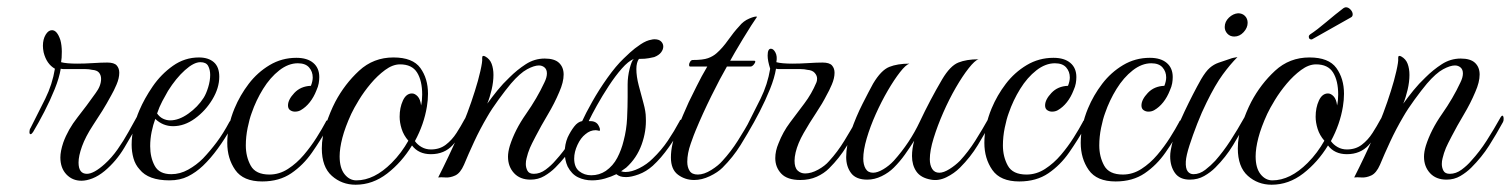

<svg xmlns="http://www.w3.org/2000/svg" viewBox="-20 -488 4155 528"><path d="M268 -18Q251 -4 234.5 2.5Q218 9 204 9Q179 9 162.5 -8.5Q146 -26 146 -55Q146 -72 154 -96Q167 -132 193 -165Q219 -198 243 -232Q258 -252 258 -271Q258 -281 252.5 -288Q247 -295 233 -296Q225 -298 215 -298Q205 -298 195 -298H167Q161 -298 156 -298Q151 -298 147 -299Q143 -274 130.5 -243Q118 -212 102 -181Q86 -150 71 -125Q67 -119 64 -119Q61 -119 61 -125Q61 -132 64 -136Q85 -177 104.5 -216.5Q124 -256 131 -299Q108 -312 100 -344Q99 -349 98.5 -353.5Q98 -358 98 -362Q98 -380 105.5 -392.5Q113 -405 123 -405Q137 -405 146 -378Q148 -371 149 -362.5Q150 -354 150 -346Q150 -337 149.5 -329.5Q149 -322 148 -317Q155 -315 166.5 -314Q178 -313 192 -313Q213 -313 236 -314.5Q259 -316 275 -316Q294 -316 301 -308Q308 -300 308 -288Q308 -273 300.5 -255.5Q293 -238 286 -226Q273 -202 261.5 -183.5Q250 -165 236 -144Q215 -112 205.5 -85.5Q196 -59 196 -41Q196 -10 219 -10Q238 -10 268 -37Q287 -54 303.5 -77.5Q320 -101 333.5 -125.5Q347 -150 356 -166Q358 -169 360 -169Q364 -169 364 -161Q364 -155 361 -150Q344 -119 322 -82Q300 -45 268 -18Z M446 8Q388 8 364 -22Q352 -35 347 -53Q342 -71 342 -90Q342 -114 348 -138.5Q354 -163 363 -184Q377 -217 400 -250.5Q423 -284 455.5 -307Q488 -330 527 -330Q553 -330 568 -317Q583 -304 583 -277Q583 -246 564 -214.5Q545 -183 516 -162Q487 -141 456 -141Q428 -141 407 -161Q401 -145 397 -125.5Q393 -106 393 -86Q393 -55 405.5 -32Q418 -9 451 -9Q475 -9 497.5 -21.5Q520 -34 538 -52Q558 -73 576 -97Q594 -121 611 -153Q613 -156 614 -156Q618 -156 618 -147Q618 -141 614 -134Q599 -107 579 -79.5Q559 -52 538 -32Q519 -14 497 -3Q475 8 446 8ZM412 -176Q419 -166 428.5 -161.5Q438 -157 448 -157Q472 -157 498 -175.5Q524 -194 540 -219Q547 -230 552.5 -248Q558 -266 558 -282Q558 -296 552.5 -306.5Q547 -317 531 -317Q513 -317 488.5 -295Q464 -273 442 -238Q435 -226 426.5 -210Q418 -194 412 -176Z M701 11Q649 11 627 -20.5Q605 -52 605 -95Q605 -142 625 -190Q640 -226 664 -257.5Q688 -289 721.5 -309Q755 -329 795 -329Q825 -329 841.5 -315Q858 -301 858 -276Q858 -268 856.5 -259Q855 -250 850 -239Q843 -221 832 -207Q821 -193 807 -185Q800 -181 791 -181Q784 -181 778 -185Q772 -189 772 -198Q772 -214 789.5 -232.5Q807 -251 835 -252Q840 -265 840 -275Q840 -291 830 -302.5Q820 -314 799 -314Q773 -314 748 -294.5Q723 -275 703.5 -243.5Q684 -212 672 -177Q666 -161 661 -136.5Q656 -112 656 -88Q656 -57 669.5 -32.5Q683 -8 721 -8Q748 -8 772 -23.5Q796 -39 815.5 -62Q835 -85 850.5 -109.5Q866 -134 876 -153Q877 -157 881 -157Q886 -157 886 -149Q886 -145 883 -140Q862 -103 838 -68.5Q814 -34 781 -11.5Q748 11 701 11Z M958 20Q920 20 892.5 -4.5Q865 -29 865 -80Q865 -112 876.5 -146.5Q888 -181 902 -208Q928 -257 967.5 -293.5Q1007 -330 1062 -330Q1115 -330 1136 -301Q1157 -272 1157 -230Q1157 -213 1154 -195Q1146 -146 1121 -100Q1128 -90 1139.5 -83.5Q1151 -77 1165 -77Q1189 -77 1206 -90Q1223 -103 1235.5 -122.5Q1248 -142 1257 -159Q1263 -170 1268 -170Q1271 -170 1271 -166Q1271 -162 1265 -148Q1248 -114 1225 -89Q1202 -64 1165 -64Q1131 -64 1113 -88Q1085 -42 1045 -11Q1005 20 958 20ZM960 8Q1009 8 1057 -40Q1071 -54 1082.5 -69.5Q1094 -85 1103 -101Q1090 -116 1084.5 -133.5Q1079 -151 1079 -167Q1079 -192 1088 -211.5Q1097 -231 1113 -231Q1121 -231 1128.5 -223Q1136 -215 1138 -198Q1141 -212 1141 -228Q1141 -266 1127 -288.5Q1113 -311 1080 -311Q1060 -311 1039 -295.5Q1018 -280 999.5 -258Q981 -236 967 -213Q953 -190 946 -175Q929 -138 921.5 -109Q914 -80 914 -58Q914 -26 927.5 -9Q941 8 960 8Z M1439 6Q1410 6 1393.5 -12Q1377 -30 1377 -57Q1377 -70 1382 -87Q1396 -131 1426.5 -174.5Q1457 -218 1477 -261Q1484 -275 1484 -286Q1484 -297 1477.5 -302.5Q1471 -308 1462 -308Q1449 -308 1429.5 -297.5Q1410 -287 1385 -258Q1370 -240 1351 -214Q1332 -188 1320 -167Q1300 -133 1284 -98.5Q1268 -64 1256 -35Q1246 -12 1232 -5.5Q1218 1 1205 0Q1192 -1 1185 0Q1213 -55 1240 -116Q1267 -177 1286 -238Q1295 -266 1301 -292.5Q1307 -319 1306 -327V-329Q1306 -337 1314 -333Q1327 -326 1332 -312.5Q1337 -299 1337 -282Q1337 -263 1332 -241.5Q1327 -220 1320 -203Q1333 -221 1348 -239.5Q1363 -258 1381 -275Q1402 -296 1426 -311.5Q1450 -327 1478 -327Q1505 -327 1517.5 -315Q1530 -303 1530 -283Q1530 -262 1518 -235Q1505 -204 1486.5 -173Q1468 -142 1453 -113Q1450 -107 1443.5 -94.5Q1437 -82 1432 -67Q1430 -60 1428 -52.5Q1426 -45 1426 -37Q1426 -27 1430.5 -18.5Q1435 -10 1448 -10Q1465 -10 1480.5 -21.5Q1496 -33 1507 -46Q1530 -71 1549.5 -101.5Q1569 -132 1588 -166Q1591 -170 1592 -170Q1596 -170 1596 -161Q1596 -155 1594 -152Q1576 -119 1556 -87.5Q1536 -56 1507 -27Q1494 -14 1477 -4Q1460 6 1439 6Z M1608 8Q1587 8 1569.5 -0.5Q1552 -9 1541 -30Q1533 -48 1533 -69Q1533 -91 1541 -110Q1549 -127 1559 -140Q1569 -153 1581 -155Q1590 -175 1608.5 -208Q1627 -241 1650.5 -274Q1674 -307 1695 -327Q1700 -332 1712.5 -343.5Q1725 -355 1741.5 -366Q1758 -377 1772 -379Q1775 -380 1780 -380Q1792 -380 1798 -374Q1804 -368 1804 -360Q1804 -352 1798 -344Q1792 -336 1779 -331Q1774 -330 1764.5 -328Q1755 -326 1737 -326Q1730 -316 1730 -298Q1730 -278 1736.5 -253Q1743 -228 1749.5 -204.5Q1756 -181 1756 -165Q1758 -128 1744.5 -90.5Q1731 -53 1702 -27L1688 -17Q1691 -16 1694 -15.5Q1697 -15 1700 -15Q1717 -15 1738 -25.5Q1759 -36 1775 -52Q1799 -75 1816.5 -101Q1834 -127 1849 -155Q1850 -159 1854 -159Q1859 -159 1859 -151Q1859 -147 1856 -142Q1841 -114 1819.5 -83.5Q1798 -53 1775 -32Q1757 -16 1736.5 -8.5Q1716 -1 1702 -1Q1692 -1 1686 -3Q1680 -5 1675 -9Q1661 -2 1643.5 3Q1626 8 1608 8ZM1646 -18Q1666 -32 1677.5 -54Q1689 -76 1695 -101Q1703 -131 1704.5 -163Q1706 -195 1706 -221V-256Q1706 -277 1711.5 -299Q1717 -321 1723 -326Q1708 -320 1690 -299.5Q1672 -279 1654 -251.5Q1636 -224 1621.5 -198Q1607 -172 1599 -155Q1618 -156 1625 -144.5Q1632 -133 1629 -128Q1621 -130 1618 -130Q1603 -130 1590 -119Q1577 -109 1568 -89.5Q1559 -70 1559 -52Q1559 -28 1573 -17Q1587 -6 1606 -6Q1628 -6 1646 -18Z M1889 7Q1864 7 1844.5 -7.5Q1825 -22 1825 -55Q1825 -90 1842 -132Q1859 -174 1874 -207Q1882 -223 1895.5 -250.5Q1909 -278 1925 -305H1878Q1875 -305 1875 -310Q1875 -314 1878 -318.5Q1881 -323 1885 -323Q1913 -323 1927 -328Q1941 -333 1951 -342Q1967 -356 1982.5 -378Q1998 -400 2013 -416Q2024 -430 2040.5 -437Q2057 -444 2062 -442Q2057 -435 2046 -418Q2035 -401 2023 -381Q2011 -361 2001 -344Q1991 -327 1988 -321H2054Q2057 -321 2057 -319Q2057 -315 2052.5 -310Q2048 -305 2044 -305H1979Q1961 -274 1936.5 -224.5Q1912 -175 1893 -129Q1889 -120 1879.5 -93Q1870 -66 1870 -43Q1870 -28 1876.5 -18Q1883 -8 1899 -8Q1916 -8 1936 -20.5Q1956 -33 1967 -46Q1990 -71 2009 -101Q2028 -131 2047 -165Q2050 -169 2053 -169Q2057 -169 2057 -163Q2057 -158 2055 -155Q2037 -122 2016.5 -89Q1996 -56 1967 -27Q1954 -14 1932 -3.5Q1910 7 1889 7Z M2181 7Q2145 7 2128.5 -10.5Q2112 -28 2112 -53Q2112 -73 2121 -94Q2133 -125 2152.5 -151Q2172 -177 2192 -203.5Q2212 -230 2225 -261Q2227 -265 2227 -272Q2227 -280 2220.5 -287.5Q2214 -295 2200 -296Q2192 -298 2182 -298Q2172 -298 2162 -298H2134Q2128 -298 2123 -298Q2118 -298 2114 -299Q2110 -274 2097.5 -243Q2085 -212 2069 -181Q2053 -150 2038 -125Q2034 -119 2031 -119Q2028 -119 2028 -125Q2028 -132 2031 -136Q2052 -177 2071.5 -216.5Q2091 -256 2098 -299Q2091 -321 2091 -335Q2091 -354 2100 -354Q2107 -354 2112.5 -343.5Q2118 -333 2115 -317Q2122 -315 2133.5 -314Q2145 -313 2159 -313Q2180 -313 2203 -314.5Q2226 -316 2242 -316Q2261 -316 2268 -308Q2275 -300 2275 -288Q2275 -273 2267.5 -255.5Q2260 -238 2253 -226Q2242 -204 2224 -177Q2206 -150 2190 -122Q2174 -94 2168 -69Q2165 -56 2165 -46Q2165 -27 2173.5 -19Q2182 -11 2194 -11Q2211 -11 2230 -21.5Q2249 -32 2260 -45Q2283 -70 2302 -101Q2321 -132 2340 -166Q2342 -169 2344 -169Q2348 -169 2348 -161Q2348 -155 2345 -150Q2327 -117 2308 -85.5Q2289 -54 2260 -25Q2246 -11 2226 -2Q2206 7 2181 7Z M2365 6Q2334 6 2320.5 -12Q2307 -30 2307 -56Q2307 -89 2320.5 -128Q2334 -167 2352 -202.5Q2370 -238 2381 -258Q2403 -295 2425.5 -304Q2448 -313 2481 -313Q2471 -310 2455 -289.5Q2439 -269 2421.5 -239Q2404 -209 2388.5 -174.5Q2373 -140 2363.5 -107.5Q2354 -75 2354 -52Q2354 -35 2360.5 -24Q2367 -13 2381 -13Q2393 -13 2409 -22.5Q2425 -32 2438 -46Q2482 -95 2509.5 -153.5Q2537 -212 2571 -270Q2593 -307 2615.5 -316Q2638 -325 2671 -325Q2661 -322 2644 -300.5Q2627 -279 2608.5 -247Q2590 -215 2574 -178.5Q2558 -142 2547.5 -108Q2537 -74 2537 -50Q2537 -34 2543.5 -23.5Q2550 -13 2563 -13Q2575 -13 2591 -23Q2607 -33 2620 -46Q2643 -71 2662 -101Q2681 -131 2700 -165Q2703 -169 2705 -169Q2709 -169 2709 -163Q2709 -158 2707 -155Q2689 -122 2669 -89Q2649 -56 2620 -27Q2604 -11 2582.5 -0.5Q2561 10 2540 6Q2512 1 2500 -16.5Q2488 -34 2488 -59Q2488 -79 2494 -101Q2482 -82 2468.5 -63Q2455 -44 2438 -27Q2424 -13 2404.5 -3.5Q2385 6 2365 6Z M2783 11Q2731 11 2709 -20.5Q2687 -52 2687 -95Q2687 -142 2707 -190Q2722 -226 2746 -257.5Q2770 -289 2803.5 -309Q2837 -329 2877 -329Q2907 -329 2923.5 -315Q2940 -301 2940 -276Q2940 -268 2938.5 -259Q2937 -250 2932 -239Q2925 -221 2914 -207Q2903 -193 2889 -185Q2882 -181 2873 -181Q2866 -181 2860 -185Q2854 -189 2854 -198Q2854 -214 2871.5 -232.5Q2889 -251 2917 -252Q2922 -265 2922 -275Q2922 -291 2912 -302.5Q2902 -314 2881 -314Q2855 -314 2830 -294.5Q2805 -275 2785.5 -243.5Q2766 -212 2754 -177Q2748 -161 2743 -136.5Q2738 -112 2738 -88Q2738 -57 2751.5 -32.5Q2765 -8 2803 -8Q2830 -8 2854 -23.5Q2878 -39 2897.5 -62Q2917 -85 2932.5 -109.5Q2948 -134 2958 -153Q2959 -157 2963 -157Q2968 -157 2968 -149Q2968 -145 2965 -140Q2944 -103 2920 -68.5Q2896 -34 2863 -11.5Q2830 11 2783 11Z M3048 11Q2996 11 2974 -20.5Q2952 -52 2952 -95Q2952 -142 2972 -190Q2987 -226 3011 -257.5Q3035 -289 3068.5 -309Q3102 -329 3142 -329Q3172 -329 3188.5 -315Q3205 -301 3205 -276Q3205 -268 3203.5 -259Q3202 -250 3197 -239Q3190 -221 3179 -207Q3168 -193 3154 -185Q3147 -181 3138 -181Q3131 -181 3125 -185Q3119 -189 3119 -198Q3119 -214 3136.5 -232.5Q3154 -251 3182 -252Q3187 -265 3187 -275Q3187 -291 3177 -302.5Q3167 -314 3146 -314Q3120 -314 3095 -294.5Q3070 -275 3050.5 -243.5Q3031 -212 3019 -177Q3013 -161 3008 -136.5Q3003 -112 3003 -88Q3003 -57 3016.5 -32.5Q3030 -8 3068 -8Q3095 -8 3119 -23.5Q3143 -39 3162.5 -62Q3182 -85 3197.5 -109.5Q3213 -134 3223 -153Q3224 -157 3228 -157Q3233 -157 3233 -149Q3233 -145 3230 -140Q3209 -103 3185 -68.5Q3161 -34 3128 -11.5Q3095 11 3048 11Z M3252 6Q3224 6 3211 -12.5Q3198 -31 3198 -58Q3198 -66 3199.5 -74.5Q3201 -83 3203 -92Q3214 -132 3237.5 -181.5Q3261 -231 3283 -270Q3296 -292 3307 -301.5Q3318 -311 3331 -315.5Q3344 -320 3362 -326Q3367 -328 3372 -329Q3377 -330 3383 -331Q3363 -311 3342.5 -283Q3322 -255 3298 -206Q3285 -180 3272.5 -148Q3260 -116 3251 -88Q3242 -60 3241 -44Q3240 -25 3246 -17Q3252 -9 3262 -9Q3279 -9 3294.5 -21Q3310 -33 3322 -46Q3344 -71 3363.5 -101Q3383 -131 3402 -165Q3405 -169 3407 -169Q3411 -169 3411 -163Q3411 -158 3409 -155Q3391 -122 3371 -89Q3351 -56 3322 -27Q3309 -14 3291.5 -4Q3274 6 3252 6ZM3374.2 -387.5Q3362.7 -387.5 3355.3 -395.4Q3348 -403.2 3348 -413.7Q3348 -428.4 3359.5 -439.5Q3371.1 -450.5 3384.7 -451.5Q3396.3 -451.5 3403.6 -444.2Q3411 -436.8 3411 -425.3Q3411 -411.6 3400 -399.6Q3388.9 -387.5 3374.2 -387.5Z M3477 20Q3439 20 3411.5 -4.5Q3384 -29 3384 -80Q3384 -112 3395.5 -146.5Q3407 -181 3421 -208Q3447 -257 3486.5 -293.5Q3526 -330 3581 -330Q3634 -330 3655 -301Q3676 -272 3676 -230Q3676 -213 3673 -195Q3665 -146 3640 -100Q3647 -90 3658.5 -83.5Q3670 -77 3684 -77Q3708 -77 3725 -90Q3742 -103 3754.5 -122.5Q3767 -142 3776 -159Q3782 -170 3787 -170Q3790 -170 3790 -166Q3790 -162 3784 -148Q3767 -114 3744 -89Q3721 -64 3684 -64Q3650 -64 3632 -88Q3604 -42 3564 -11Q3524 20 3477 20ZM3479 8Q3528 8 3576 -40Q3590 -54 3601.5 -69.5Q3613 -85 3622 -101Q3609 -116 3603.5 -133.5Q3598 -151 3598 -167Q3598 -192 3607 -211.5Q3616 -231 3632 -231Q3640 -231 3647.5 -223Q3655 -215 3657 -198Q3660 -212 3660 -228Q3660 -266 3646 -288.5Q3632 -311 3599 -311Q3579 -311 3558 -295.5Q3537 -280 3518.5 -258Q3500 -236 3486 -213Q3472 -190 3465 -175Q3448 -138 3440.5 -109Q3433 -80 3433 -58Q3433 -26 3446.5 -9Q3460 8 3479 8ZM3587.7 -379.6H3586Q3579.2 -379.6 3579.2 -387.3Q3579.2 -390.7 3582.6 -393.2Q3602.1 -406 3627.6 -427.7Q3653.1 -449.3 3674.4 -465.5Q3678.6 -468 3681.2 -468Q3688 -468 3693.9 -461.7Q3699.9 -455.3 3699.9 -448.5Q3699.9 -442.5 3694.8 -440Z M3958 6Q3929 6 3912.5 -12Q3896 -30 3896 -57Q3896 -70 3901 -87Q3915 -131 3945.5 -174.5Q3976 -218 3996 -261Q4003 -275 4003 -286Q4003 -297 3996.5 -302.5Q3990 -308 3981 -308Q3968 -308 3948.5 -297.5Q3929 -287 3904 -258Q3889 -240 3870 -214Q3851 -188 3839 -167Q3819 -133 3803 -98.5Q3787 -64 3775 -35Q3765 -12 3751 -5.5Q3737 1 3724 0Q3711 -1 3704 0Q3732 -55 3759 -116Q3786 -177 3805 -238Q3814 -266 3820 -292.5Q3826 -319 3825 -327V-329Q3825 -337 3833 -333Q3846 -326 3851 -312.5Q3856 -299 3856 -282Q3856 -263 3851 -241.5Q3846 -220 3839 -203Q3852 -221 3867 -239.5Q3882 -258 3900 -275Q3921 -296 3945 -311.5Q3969 -327 3997 -327Q4024 -327 4036.5 -315Q4049 -303 4049 -283Q4049 -262 4037 -235Q4024 -204 4005.5 -173Q3987 -142 3972 -113Q3969 -107 3962.5 -94.5Q3956 -82 3951 -67Q3949 -60 3947 -52.5Q3945 -45 3945 -37Q3945 -27 3949.5 -18.5Q3954 -10 3967 -10Q3984 -10 3999.5 -21.5Q4015 -33 4026 -46Q4049 -71 4068.5 -101.5Q4088 -132 4107 -166Q4110 -170 4111 -170Q4115 -170 4115 -161Q4115 -155 4113 -152Q4095 -119 4075 -87.5Q4055 -56 4026 -27Q4013 -14 3996 -4Q3979 6 3958 6Z"/></svg>

Font: MonteCarlo
Style: Regular
Weight: 400
Designer: Robert E. Leuschke
Foundry: Robert E. Leuschke
Version: Version 1.010; ttfautohint (v1.8.3)